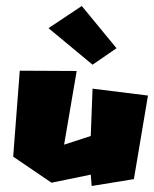

<svg xmlns="http://www.w3.org/2000/svg" viewBox="-20 -635 514 641"><path d="M253 -615 142 -541 289 -419 369 -474ZM46 -399 24 -112 152 -25 283 -52 286 -14 427 -37 474 -316 289 -339 283 -181 194 -152 236 -398Z"/></svg>

Font: Super Mario
Style: Regular
Weight: 400
Version: Version 1.0